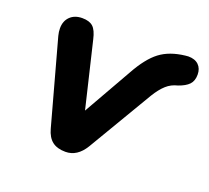

<svg xmlns="http://www.w3.org/2000/svg" viewBox="-94 -615 804 739"><g transform="rotate(20 308.5 -245.5)"><path d="M157 -56 62 -402Q58 -417 58 -432Q58 -462 76.5 -480Q95 -498 126 -498Q155 -498 170 -484.5Q185 -471 193 -435L257 -167L369 -364Q406 -431 445.5 -461Q485 -491 548 -498L560 -499Q587 -499 602 -484.5Q617 -470 617 -445Q617 -419 603 -404.5Q589 -390 560 -380Q534 -374 514.5 -356.5Q495 -339 476 -308L319 -43Q288 8 240 8Q206 8 186 -7.5Q166 -23 157 -56Z"/></g></svg>

Font: SN Pro Bold
Style: Bold Italic
Weight: 700
Italic angle: -9°
Designer: Tobias Whetton
Foundry: Supernotes
Version: Version 1.003